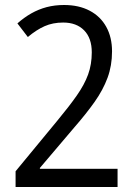

<svg xmlns="http://www.w3.org/2000/svg" viewBox="-20 -744 539 764"><path d="M447.8 0H42V-62.5L208 -263.7Q255.4 -320.8 285.6 -364Q315.9 -407.2 330.6 -447.5Q345.2 -487.8 345.2 -535.6Q345.2 -592.3 314.7 -623.3Q284.2 -654.3 231.4 -654.3Q190.4 -654.3 157.7 -639.9Q125 -625.5 90.8 -596.7L49.3 -650.9Q75.7 -674.3 104.5 -690.7Q133.3 -707 165.5 -715.6Q197.8 -724.1 234.9 -724.1Q293.9 -724.1 336.9 -701.4Q379.9 -678.7 402.8 -637.2Q425.8 -595.7 425.8 -539.6Q425.8 -482.9 408 -434.6Q390.1 -386.2 356.7 -338.9Q323.2 -291.5 275.9 -237.3L138.7 -75.7V-72.3H447.8Z"/></svg>

Font: Open Sans SemiCondensed
Style: Regular
Weight: 400
Width: 4
Designer: Monotype Design Team
Foundry: Monotype Imaging Inc.
Version: Version 3.000